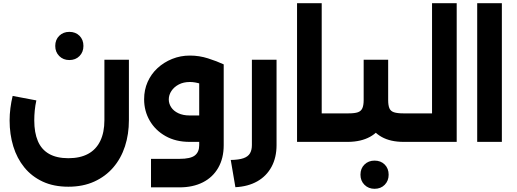

<svg xmlns="http://www.w3.org/2000/svg" viewBox="-20 -886 3228 1199"><path d="M407 280Q315 280 246.5 248Q178 216 132 159.5Q86 103 63 28Q40 -47 40 -134Q40 -172 45 -211Q50 -250 59 -287L207 -259Q200 -227 197 -196Q194 -165 194 -134Q194 -58 216.5 -5Q239 48 286.5 75Q334 102 407 102Q480 102 530 75Q580 48 606 -5.5Q632 -59 632 -136V-513H785V-136Q785 -48 760.5 27.5Q736 103 687.5 159.5Q639 216 568.5 248Q498 280 407 280ZM413 -511Q375 -511 350 -536Q325 -561 325 -599Q325 -638 350 -662.5Q375 -687 413 -687Q452 -687 476.5 -662.5Q501 -638 501 -599Q501 -561 476.5 -536Q452 -511 413 -511Z M923 284V106H1101Q1170 106 1197 84.5Q1224 63 1224 21V-484H1377V21Q1377 102 1343 161.5Q1309 221 1247 252.5Q1185 284 1101 284ZM1164 0Q1078 0 1014 -36Q950 -72 915 -132.5Q880 -193 880 -266Q880 -325 902 -374.5Q924 -424 963.5 -460.5Q1003 -497 1055 -518Q1107 -539 1166 -539Q1224 -539 1279 -521.5Q1334 -504 1377 -484L1314 -326Q1230 -374 1166 -374Q1126 -374 1096.5 -358.5Q1067 -343 1050.5 -318Q1034 -293 1034 -265Q1034 -239 1049 -216Q1064 -193 1093.5 -179Q1123 -165 1164 -165H1323V0Z M1421 113Q1472 112 1500.5 102Q1529 92 1541 71.5Q1553 51 1553 20V-513H1707V20Q1707 98 1675.5 156Q1644 214 1586.5 246.5Q1529 279 1450 283Z M1983 0V-178H2100V0ZM1835 0V-866H1989V0ZM2100 0V-178Q2109 -178 2114.5 -154Q2120 -130 2120 -90Q2120 -49 2114.5 -24.5Q2109 0 2100 0Z M2100 0V-178H2155Q2195 -178 2215 -185Q2235 -192 2243 -210.5Q2251 -229 2251 -261V-513H2404V-261Q2404 -178 2375 -120Q2346 -62 2290.5 -31.5Q2235 -1 2155 0ZM2500 0Q2419 0 2364 -30.5Q2309 -61 2280 -119.5Q2251 -178 2251 -261H2404Q2404 -229 2411.5 -210.5Q2419 -192 2440 -185Q2461 -178 2500 -178H2536V0ZM2536 0V-178Q2545 -178 2550.5 -154Q2556 -130 2556 -90Q2556 -49 2550.5 -24.5Q2545 0 2536 0ZM2100 0Q2091 0 2085.5 -24.5Q2080 -49 2080 -90Q2080 -130 2085.5 -154Q2091 -178 2100 -178ZM2319 293Q2281 293 2256 268Q2231 243 2231 205Q2231 166 2256 141.5Q2281 117 2319 117Q2358 117 2382.5 141.5Q2407 166 2407 205Q2407 243 2382.5 268Q2358 293 2319 293Z M2536 0V-178H2678V-866H2832V0ZM2536 0Q2527 0 2521.5 -24.5Q2516 -49 2516 -90Q2516 -130 2521.5 -154Q2527 -178 2536 -178Z M2960 0V-866H3114V0Z"/></svg>

Font: Alexandria
Style: Bold
Weight: 700
Designer: Mohamed Gaber
Foundry: Kief Type Foundry
Version: Version 5.100